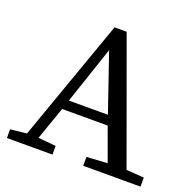

<svg xmlns="http://www.w3.org/2000/svg" viewBox="-128 -865 1012 998"><g transform="rotate(20 378.0 -366.0)"><path d="M354 -611 247 -293H463ZM263 0H11V-39V-48L101 -58L340 -732H407L652 -57L750 -50V0H433V-49L548 -56L481 -240H229L165 -57L263 -48Z"/></g></svg>

Font: Early Summer Mincho Screen
Style: Regular
Weight: 400
Designer: GuiWonder
Version: Version 1.002